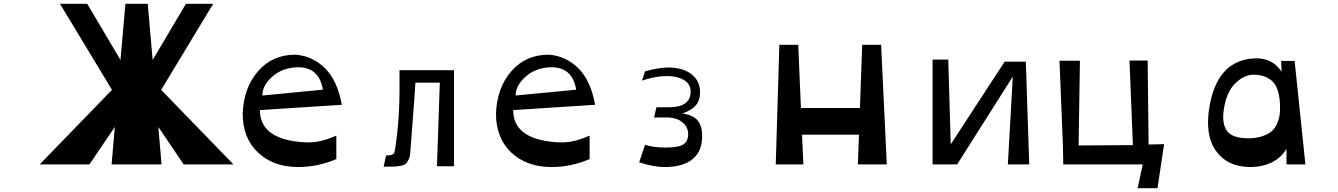

<svg xmlns="http://www.w3.org/2000/svg" viewBox="-20 -869 7074 1015"><path d="M1214 0H951L817 -198L834 0H570L587 -198L453 0H190L572 -394L297 -849H441L617 -552L643 -849H761L787 -552L963 -849H1107L832 -394Z M1787 -315 1354 -287Q1354 -141 1560 -119Q1615 -113 1657.5 -120Q1700 -127 1758 -152V-28Q1660 14 1557 14Q1425 14 1344 -62.5Q1263 -139 1263 -268Q1268 -405 1344 -492.5Q1420 -580 1542 -580Q1633 -573 1698.5 -508Q1764 -443 1787 -315ZM1367 -364 1687 -395Q1666 -521 1542 -513Q1468 -508 1417.5 -462Q1367 -416 1367 -364Z M2092 -498H2380V10H2290L2305 -432H2176Q2171 -345 2162.5 -242.5Q2154 -140 2149 -65Q2148 -42 2141 -27Q2134 -12 2126 -4Q2118 4 2098.5 7.5Q2079 11 2066.5 11.5Q2054 12 2024 12Q2014 12 2008 12L2021 -47Q2043 -47 2053 -51.5Q2063 -56 2064.5 -60.5Q2066 -65 2069 -82Q2094 -243 2092 -432Z M3126 -315 2693 -287Q2693 -141 2899 -119Q2954 -113 2996.5 -120Q3039 -127 3097 -152V-28Q2999 14 2896 14Q2764 14 2683 -62.5Q2602 -139 2602 -268Q2607 -405 2683 -492.5Q2759 -580 2881 -580Q2972 -573 3037.5 -508Q3103 -443 3126 -315ZM2706 -364 3026 -395Q3005 -521 2881 -513Q2807 -508 2756.5 -462Q2706 -416 2706 -364Z M3494 14Q3434 14 3359 -11L3390 -104Q3432 -89 3498 -89Q3568 -89 3593 -106Q3618 -123 3618 -160Q3618 -197 3587.5 -222.5Q3557 -248 3503 -248H3438L3450 -302H3516Q3631 -302 3631 -385Q3631 -425 3595.5 -446Q3560 -467 3505 -467Q3446 -467 3374 -443L3390 -492Q3464 -512 3512 -512Q3590 -512 3635.5 -476.5Q3681 -441 3681 -381Q3681 -339 3659 -313Q3637 -287 3588 -269Q3646 -260 3669 -231Q3692 -202 3692 -150Q3692 -69 3641 -27.5Q3590 14 3494 14Z M4668 0H4515L4521 -157H4220L4227 0H4081L4100 -632H4200L4214 -298H4526L4538 -632H4638Z M5334 -464 5040 0H4910V-554H4993L5006 -106L5291 -543H5403L5421 0H5308Z M5599 -100 5581 -548H5689L5682 -100L5969 -102L5951 -549H6047L6052 -105L6134 -107L6099 126H5994L6021 0H5601Z M6591 14Q6469 14 6408 -71.5Q6347 -157 6375 -312Q6415 -534 6585 -558Q6702 -574 6755 -489L6753 -547H6824L6881 0H6781V-82Q6753 -35 6703 -10.5Q6653 14 6591 14ZM6579 -138Q6625 -138 6658 -150.5Q6691 -163 6708 -180Q6725 -197 6734 -222Q6743 -247 6745 -263Q6747 -279 6747 -299Q6747 -353 6735 -390Q6723 -427 6701 -444Q6679 -461 6657 -467.5Q6635 -474 6606 -474Q6556 -474 6509 -427Q6462 -380 6449 -286Q6439 -214 6467 -176Q6495 -138 6579 -138Z"/></svg>

Font: OpenDyslexic
Style: Regular
Weight: 400
Designer: Abbie Gonzalez
Version: Version 0.920;hotconv 1.0.109;makeotfexe 2.5.65596